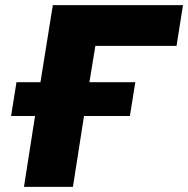

<svg xmlns="http://www.w3.org/2000/svg" viewBox="-20 -725 730 745"><path d="M73 0 116 -275H23L44 -406H137L185 -705H690L665 -547H350L327 -406H505L484 -275H306L263 0Z"/></svg>

Font: Nunito Sans 8pt Black
Style: Italic
Weight: 900
Italic angle: -9°
Version: Version 3.101;gftools[0.9.27]